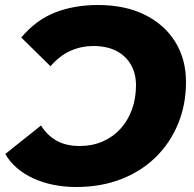

<svg xmlns="http://www.w3.org/2000/svg" viewBox="-20 -734 778 768"><path d="M372 -714Q480 -714 559 -675Q638 -636 681 -566.5Q724 -497 724 -406Q724 -315 692 -238Q660 -161 602 -104.5Q544 -48 463.5 -17Q383 14 285 14Q189 14 113.5 -20.5Q38 -55 1 -118L144 -232Q169 -192 207 -171Q245 -150 298 -150Q349 -150 390.5 -168Q432 -186 462 -219Q492 -252 508 -296.5Q524 -341 524 -393Q524 -440 503.5 -475.5Q483 -511 445 -530.5Q407 -550 353 -550Q306 -550 262.5 -531Q219 -512 182 -469L65 -584Q125 -655 201.5 -684.5Q278 -714 372 -714Z"/></svg>

Font: Montserrat Thin ExtraBold
Style: Italic
Weight: 800
Italic angle: -11.3°
Version: Version 9.000